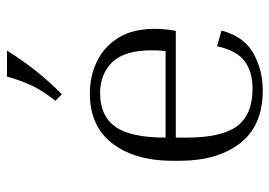

<svg xmlns="http://www.w3.org/2000/svg" viewBox="-134 -646 790 563"><g transform="rotate(-90 261.5 -365.0)"><path d="M453 -111Q435 -44 385.5 -17Q336 10 278 10Q174 10 122.5 -56.5Q71 -123 71 -234V-254Q71 -364 121.5 -430.5Q172 -497 269 -497Q320 -497 363 -476Q406 -455 432 -413Q458 -371 458 -306Q458 -278 452 -245H139V-214Q139 -111 172.5 -65.5Q206 -20 283 -20Q332 -20 363 -43Q394 -66 407 -124ZM269 -467Q203 -467 171 -422.5Q139 -378 139 -275H393Q394 -287 394.5 -296.5Q395 -306 395 -314Q395 -396 360 -431.5Q325 -467 269 -467ZM266 -579 247 -598Q274 -632 289.5 -663Q305 -694 318 -740H394Q340 -652 266 -579Z"/></g></svg>

Font: Inria Serif Light
Style: Regular
Weight: 300
Designer: Black Foundry Team
Foundry: Black Foundry
Version: Version 1.000; ttfautohint (v1.8.3)